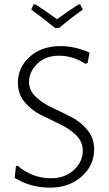

<svg xmlns="http://www.w3.org/2000/svg" viewBox="-20 -854 499 879"><path d="M347 -834 359 -810Q302 -770 251 -726H232Q176 -772 123 -810L134 -834H142Q192 -802 241 -766Q279 -795 340 -834ZM257 -643Q323 -643 390 -613L381 -565L371 -562Q313 -599 251 -599Q188 -599 150.5 -562Q113 -525 113 -479Q113 -440 143.5 -411Q174 -382 218 -361.5Q262 -341 306 -318.5Q350 -296 380.5 -258.5Q411 -221 411 -170Q411 -97 354 -46Q297 5 209 5Q119 5 47 -40L53 -93L60 -96Q127 -38 213 -38Q278 -38 318.5 -76Q359 -114 359 -164Q359 -205 328.5 -235Q298 -265 254.5 -285.5Q211 -306 167 -328Q123 -350 92.5 -387Q62 -424 62 -475Q62 -546 116.5 -594.5Q171 -643 257 -643Z"/></svg>

Font: Alegreya Sans SC Light
Style: Regular
Weight: 300
Designer: Juan Pablo del Peral
Foundry: Huerta Tipografica
Version: Version 2.007